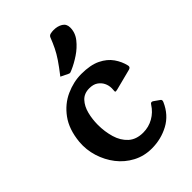

<svg xmlns="http://www.w3.org/2000/svg" viewBox="-206 -766 864 864"><g transform="rotate(-45 226.0 -334.0)"><path d="M237 11Q188 11 147.5 -10.5Q107 -32 79 -68Q51 -104 37 -149Q23 -194 27 -241Q34 -314 68 -360.5Q102 -407 151 -429Q200 -451 249 -451Q307 -451 343 -433.5Q379 -416 398.5 -388Q418 -360 425 -329Q428 -317 415 -313L314 -287Q310 -286 305 -285.5Q300 -285 300 -291Q300 -295 300.5 -298.5Q301 -302 301 -308Q301 -327 293 -343Q285 -359 269.5 -369.5Q254 -380 229 -380Q196 -380 176.5 -359Q157 -338 148.5 -305Q140 -272 140 -236Q140 -193 151.5 -154Q163 -115 189.5 -91Q216 -67 260 -67Q295 -67 325 -84Q355 -101 374 -131Q381 -143 392 -135L419 -116Q426 -111 421 -100Q396 -43 346 -16Q296 11 237 11ZM174 -509Q202 -545 218.5 -569.5Q235 -594 246 -616.5Q257 -639 268 -667Q272 -675 282 -677Q292 -679 301 -679Q326 -679 344 -668Q362 -657 362 -634Q362 -601 340.5 -574Q319 -547 289 -527Q259 -507 231 -495Q227 -494 223.5 -492Q220 -490 216 -490Q212 -490 207 -493Z"/></g></svg>

Font: Young Serif Light
Style: Regular
Weight: 300
Designer: Bastien Sozeau
Foundry: NBR — Bastien Sozeau
Version: Version 5.001